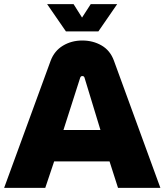

<svg xmlns="http://www.w3.org/2000/svg" viewBox="-20 -909 796 929"><path d="M0 0 225 -615Q243 -663 284.5 -688Q326 -713 378 -713Q430 -713 471.5 -689Q513 -665 531 -616L756 0H551L510 -128H242L199 0ZM287 -280H466L389 -533Q387 -541 378 -541Q371 -541 368 -533ZM299 -757 208 -889H336L377 -824L419 -889H547L456 -757Z"/></svg>

Font: MuseoModerno ExtraBold
Style: Regular
Weight: 800
Designer: Pablo Cosgaya, Héctor Gatti, Marcela Romero, and the Authors of The MuseoModerno Project.
Foundry: Omnibus-Type Team
Version: Version 1.001